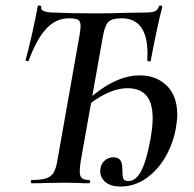

<svg xmlns="http://www.w3.org/2000/svg" viewBox="-20 -671 710 703"><path d="M97 -12Q131 -12 149 -18Q167 -24 176 -38.5Q185 -53 190 -83L272 -546Q275 -566 275 -576Q275 -593 266 -598.5Q257 -604 232 -604Q185 -604 149.5 -566Q114 -528 85 -449Q85 -447 81 -447Q78 -447 75.5 -448.5Q73 -450 74 -453Q82 -479 97 -545.5Q112 -612 118 -647Q118 -651 124 -651Q127 -651 129.5 -649.5Q132 -648 131 -645Q129 -634 143 -629.5Q157 -625 176 -625Q245 -622 325 -622Q384 -622 444 -624L505 -625Q534 -625 545.5 -629Q557 -633 562 -648Q564 -651 567 -651Q570 -651 572.5 -649Q575 -647 574 -645Q566 -616 552.5 -552.5Q539 -489 532 -449Q532 -446 527 -446Q524 -446 521.5 -447.5Q519 -449 519 -451L520 -475Q520 -604 425 -604Q390 -604 377 -591Q364 -578 357 -539L275 -78Q272 -57 272 -44Q272 -25 280 -18.5Q288 -12 306 -12Q310 -12 310 -6Q310 0 306 0Q283 0 270 -1L219 -2L147 -1Q129 0 97 0Q93 0 93 -6Q93 -12 97 -12ZM347 -45Q347 -66 360.5 -80.5Q374 -95 395 -95Q413 -95 420.5 -84.5Q428 -74 428 -52Q428 -26 431.5 -17Q435 -8 450 -8Q478 -8 497.5 -46Q517 -84 531 -162Q539 -208 539 -237Q539 -295 515.5 -321.5Q492 -348 447 -348Q410 -348 368 -328Q326 -308 283 -269L276 -282Q337 -341 389.5 -368Q442 -395 492 -395Q552 -395 590.5 -357.5Q629 -320 629 -251Q629 -230 624 -202Q614 -146 586 -97Q558 -48 515 -18Q472 12 421 12Q386 12 366.5 -4Q347 -20 347 -45Z"/></svg>

Font: Cormorant Infant SemiBold
Style: Italic
Weight: 600
Italic angle: -10°
Designer: Christian Thalmann (Catharsis Fonts)
Foundry: Catharsis Fonts
Version: Version 4.000